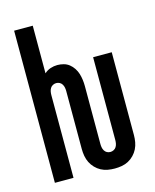

<svg xmlns="http://www.w3.org/2000/svg" viewBox="-112 -812 724 896"><g transform="rotate(-15 250.0 -363.5)"><path d="M331 8Q314 8 297 5Q280 2 265 -6Q250 -14 238 -26.5Q226 -39 218.5 -54Q211 -69 208 -86Q205 -103 205 -120V-400Q205 -408 203.5 -416.5Q202 -425 197.5 -432.5Q193 -440 185.5 -444Q178 -448 169 -448Q161 -448 153 -444Q145 -440 140.5 -432.5Q136 -425 134.5 -416.5Q133 -408 133 -400V0H43V-735H133V-505Q146 -517 162.5 -522.5Q179 -528 196 -528Q211 -528 226 -524Q241 -520 253 -510.5Q265 -501 273.5 -488Q282 -475 286.5 -460.5Q291 -446 293 -430.5Q295 -415 295 -400V-120Q295 -112 296.5 -103.5Q298 -95 302.5 -87.5Q307 -80 314.5 -76Q322 -72 331 -72Q339 -72 347 -76Q355 -80 359.5 -87.5Q364 -95 365.5 -103.5Q367 -112 367 -120V-520H457V-120Q457 -103 454 -86Q451 -69 443.5 -54Q436 -39 424 -26.5Q412 -14 397 -6Q382 2 365 5Q348 8 331 8Z"/></g></svg>

Font: Iosevka SS04 Medium
Style: Regular
Weight: 500
Monospace: yes
Designer: Belleve Invis
Foundry: Belleve Invis
Version: Version 19.0.0; ttfautohint (v1.8.4)